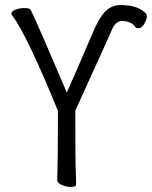

<svg xmlns="http://www.w3.org/2000/svg" viewBox="-20 -733 603 762"><path d="M358 -625Q382 -676 406.5 -695.5Q431 -715 468 -713L477 -712Q528 -710 559 -680Q563 -674 563 -668Q562 -655 552 -637.5Q542 -620 528 -621Q518 -621 514 -630Q498 -648 468 -650Q439 -651 423.5 -614Q408 -577 396 -552L279 -294Q279 -95 280 -74Q282 -25 282 -1Q282 9 260 9Q244 9 225.5 1Q207 -7 207 -19Q210 -108 210 -293Q86 -596 29 -671Q25 -677 25 -679Q25 -689 42.5 -695Q60 -701 76 -701Q98 -701 102 -694Q134 -627 245 -366Q275 -431 336 -575Q349 -606 358 -625Z"/></svg>

Font: Moon Stars Kai HW
Style: Regular
Weight: 400
Designer: GuiWonder
Version: Version 1.101